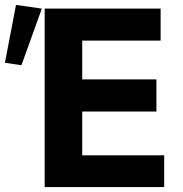

<svg xmlns="http://www.w3.org/2000/svg" viewBox="-123 -760 743 780"><path d="M58.5 -725H529.5V-595H211V-437.5H512.5V-307H211V-129H544V0H58.5ZM47 -725 -36 -495 -103 -505 -58 -740Z"/></svg>

Font: JuliaMono ExtraBold
Style: Regular
Weight: 800
Monospace: yes
Designer: cormullion
Foundry: corm
Version: Version 0.055; ttfautohint (v1.8.4)